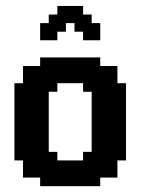

<svg xmlns="http://www.w3.org/2000/svg" viewBox="-20 -638 511 658"><path d="M117.6 -558.8H147.1V-588.2H176.5V-617.6H264.7V-588.2H294.1V-558.8H323.5V-500H264.7V-529.4H235.3V-558.8H205.9V-529.4H176.5V-500H117.6ZM29.4 -352.9H58.8V-411.8H117.6V-441.2H323.5V-411.8H382.4V-352.9H411.8V-88.2H382.4V-29.4H323.5V0H117.6V-29.4H58.8V-88.2H29.4ZM147.1 -117.6H176.5V-88.2H264.7V-117.6H294.1V-323.5H264.7V-352.9H176.5V-323.5H147.1Z"/></svg>

Font: Jersey 20
Style: Regular
Weight: 400
Designer: Sarah Cadigan-Fried
Version: Version 1.000; ttfautohint (v1.8.4.7-5d5b)